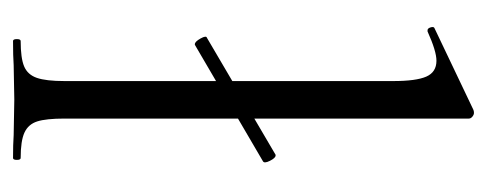

<svg xmlns="http://www.w3.org/2000/svg" viewBox="-252 -514 765 302"><g transform="rotate(90 131.0 -362.5)"><path d="M49 -286Q45 -286 40 -295Q35 -304 39 -305L223 -413H224Q228 -413 232.5 -404Q237 -395 233 -393L50 -286ZM44 -12Q71 -12 84 -17.5Q97 -23 102 -37.5Q107 -52 107 -81V-598Q107 -634 100 -650Q93 -666 75 -666Q60 -666 29 -652H27Q24 -652 22.5 -657Q21 -662 24 -663L152 -724Q154 -725 157 -725Q160 -725 163 -722.5Q166 -720 166 -717V-81Q166 -52 170.5 -38Q175 -24 188 -18Q201 -12 228 -12Q231 -12 231 -6Q231 0 228 0Q206 0 192 -1L136 -2L82 -1Q68 0 44 0Q41 0 41 -6Q41 -12 44 -12Z"/></g></svg>

Font: Cormorant Infant
Style: Regular
Weight: 400
Designer: Christian Thalmann (Catharsis Fonts)
Foundry: Catharsis Fonts
Version: Version 4.000